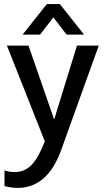

<svg xmlns="http://www.w3.org/2000/svg" viewBox="-20 -724 516 943"><path d="M465 -500 280 14Q213 199 66 199Q38 199 2 190V113Q23 121 52 121Q101 121 135 86Q169 51 200 -30L14 -500H120L246 -137L358 -500ZM210 -704H274L393 -554H307L242 -639L177 -554H91Z"/></svg>

Font: Sarabun Medium
Style: Regular
Weight: 500
Designer: Suppakit Chalermlarp | Katatrad Co.,Ltd.
Foundry: Cadson Demak Co.,Ltd.
Version: Version 1.000; ttfautohint (v1.6)